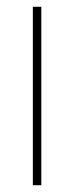

<svg xmlns="http://www.w3.org/2000/svg" viewBox="-20 -547 218 567"><path d="M102 0H77V-527H102Z"/></svg>

Font: Noto Sans Telugu Condensed Thin
Style: Regular
Weight: 100
Width: 3
Designer: Jelle Bosma - Monotype Design Team
Foundry: Monotype Imaging Inc.
Version: Version 2.005; ttfautohint (v1.8.4.7-5d5b)